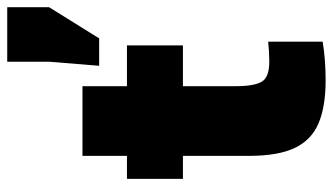

<svg xmlns="http://www.w3.org/2000/svg" viewBox="-210 -682 899 518"><g transform="rotate(-90 239.0 -423.5)"><path d="M280 6Q210 6 165 -13Q120 -32 98.5 -77Q77 -122 77 -200V-379H15V-530H77V-650H265V-530H375V-379H265V-236Q265 -187 277 -166.5Q289 -146 331 -146Q358 -146 385 -149V-2Q361 2 335 4Q309 6 280 6ZM320 -605 331 -740V-853H478V-740L394 -605Z"/></g></svg>

Font: Golos Text ExtraBold
Style: Regular
Weight: 800
Designer: A.Korolkova, Vitaly Kuzmin
Foundry: ParaType Ltd
Version: Version 2.004